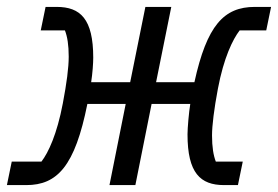

<svg xmlns="http://www.w3.org/2000/svg" viewBox="-30 -536 805 556"><path d="M-10 0H46C136 0 187 -55 223 -235H334L287 0H362L409 -235H521C517 -211 513 -165 513 -147C513 -35 550 0 619 0H659L673 -68H595C588 -86 584 -110 584 -144C584 -172 590 -221 601 -279C618 -369 644 -422 664 -448H741L755 -516H708C618 -516 569 -462 533 -298H422L466 -516H391L347 -298H234C238 -324 240 -353 240 -369C240 -481 203 -516 134 -516H102L88 -448H158C165 -430 169 -406 169 -372C169 -340 163 -295 152 -237C135 -147 110 -94 90 -68H4Z"/></svg>

Font: Braiins Sans
Style: Italic
Weight: 400
Italic angle: -11.31°
Designer: Mike Abbink, Paul van der Laan, Pieter van Rosmalen, Jiri Chlebus, Lubos Buracinsky
Foundry: Bold Monday, Sudetype
Version: Version 1.000;hotconv 1.0.109;makeotfexe 2.5.65596